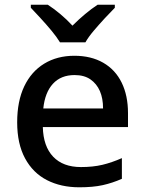

<svg xmlns="http://www.w3.org/2000/svg" viewBox="-20 -786 614 816"><path d="M296 -549Q367 -549 418.5 -519.5Q470 -490 497 -435Q524 -380 524 -305V-246H162Q164 -164 206 -120Q248 -76 324 -76Q375 -76 415 -85.5Q455 -95 498 -114V-26Q457 -8 416 1Q375 10 317 10Q239 10 179.5 -20.5Q120 -51 86.5 -113Q53 -175 53 -266Q53 -356 83 -419Q113 -482 168 -515.5Q223 -549 296 -549ZM297 -467Q239 -467 205 -430Q171 -393 164 -325H418Q418 -368 404.5 -399Q391 -430 364.5 -448.5Q338 -467 297 -467ZM235 -606Q221 -629 199 -655.5Q177 -682 153 -708Q129 -734 111 -753V-766H183Q209 -749 236 -726.5Q263 -704 288 -677Q315 -704 342 -726.5Q369 -749 395 -766H468V-753Q449 -734 425 -708Q401 -682 378.5 -655.5Q356 -629 343 -606Z"/></svg>

Font: Noto Sans Khmer Medium
Style: Regular
Weight: 500
Version: Version 2.003